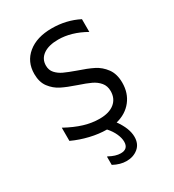

<svg xmlns="http://www.w3.org/2000/svg" viewBox="-222 -832 1085 1199"><g transform="rotate(-30 320.0 -232.0)"><path d="M399 4Q451 76 451 137Q451 188 417 216Q383 244 333 244Q288 244 240 218V159H244Q289 184 326 184Q380 184 380 131Q380 105 366 73.5Q352 42 325 12Q268 12 205 -3Q142 -18 86 -44V-139Q152 -103 208.5 -86Q265 -69 320 -69Q389 -69 427 -100Q465 -131 465 -185Q465 -222 444 -247Q423 -272 391 -287Q359 -302 305 -320Q240 -342 200.5 -362Q161 -382 133 -419Q105 -456 105 -515Q105 -603 169 -655.5Q233 -708 341 -708Q446 -708 534 -663V-571Q435 -627 341 -627Q272 -627 233 -599.5Q194 -572 194 -524Q194 -491 214 -469Q234 -447 263 -433.5Q292 -420 345 -401Q411 -379 453 -358Q495 -337 524.5 -297Q554 -257 554 -194Q554 -119 512.5 -66.5Q471 -14 399 4Z"/></g></svg>

Font: AmikoRegular
Style: Regular
Weight: 400
Designer: Pablo Impallari, Rodrigo Fuenzalida, Andres Torresi
Foundry: Impallari Type
Version: Version 1.000; ttfautohint (v1.3)